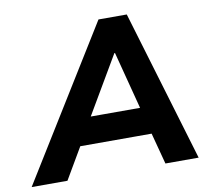

<svg xmlns="http://www.w3.org/2000/svg" viewBox="-120 -794 971 882"><g transform="rotate(-10 365.5 -352.5)"><path d="M-42 0 394 -705H526L737 0H582L532 -189L581 -146H171L234 -186L125 0ZM439 -540 264 -242 243 -272H550L520 -240L442 -540Z"/></g></svg>

Font: Nunito Sans 10pt ExtraBold
Style: Italic
Weight: 800
Italic angle: -9°
Designer: Vernon Adams
Foundry: Vernon Adams
Version: Version 3.101;gftools[0.9.27]